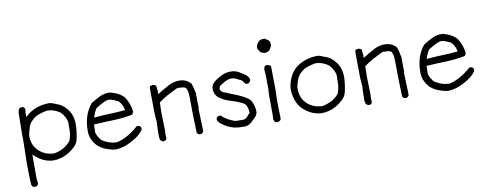

<svg xmlns="http://www.w3.org/2000/svg" viewBox="-69 -1040 4002 1572"><g transform="rotate(-10 1932.0 -254.0)"><path d="M320 -62Q407 -78 457 -141Q472 -179 473.5 -215.5Q475 -252 475 -294Q465 -343 427 -381Q375 -417 320 -417Q286 -411 252 -399.5Q218 -388 191 -361Q166 -338 157 -307Q141 -257 140 -237Q140 -156 197 -106Q249 -62 320 -62ZM123 180H108Q95 179 87 159Q83 120 82 -5L86 -225L85 -253Q86 -257 87 -389L88 -439Q88 -457 101 -475Q109 -481 127 -481Q140 -477 146 -462V-445Q143 -431 143 -426Q144 -420 144 -394Q224 -474 349 -474Q364 -474 423 -449Q456 -435 481 -406Q532 -352 532 -268Q532 -214 519 -150Q510 -101 466 -69Q390 -6 299 -6Q211 -10 139 -84V113L144 159Q136 178 123 180Z M698 -294Q760 -300 824 -302Q888 -304 950 -310Q942 -358 911 -389Q858 -417 831 -417Q802 -417 723 -367Q705 -342 690 -294ZM818 -6Q792 -6 736 -27Q702 -40 673 -66Q619 -122 619 -193Q619 -331 692 -415Q729 -438 768 -457Q802 -474 851 -474Q934 -453 970 -408Q1006 -351 1013 -284L1000 -263Q923 -248 841.5 -245.5Q760 -243 679 -238L677 -170Q690 -130 717 -101Q779 -62 839 -62Q931 -83 1021 -164H1036Q1052 -159 1056 -145V-129Q1030 -92 992 -68Q895 -6 818 -6Z M1224 -4H1209L1190 -19Q1185 -34 1185 -51Q1185 -111 1188 -170L1183 -238L1181 -434Q1181 -455 1183 -463Q1185 -471 1212 -474L1235 -464Q1237 -450 1237.5 -440.5Q1238 -431 1239.5 -425.5Q1241 -420 1241 -411L1239 -391Q1290 -423 1341 -450Q1382 -471 1428 -471Q1486 -471 1523 -429Q1537 -394 1542 -357L1545 -353Q1545 -255 1547 -224Q1544 -217 1544 -210L1550 -28Q1543 -13 1530 -9H1514Q1499 -15 1495 -28Q1489 -170 1489 -312L1488 -338Q1488 -371 1474 -400Q1459 -411 1440 -412Q1421 -413 1401 -413L1318 -372Q1278 -350 1241 -322L1239 -238L1243 -85L1241 -56L1243 -23Q1239 -10 1224 -4Z M1888 -7 1876 -8H1861Q1766 -8 1687 -79Q1675 -93 1675 -105Q1675 -114 1684 -123Q1689 -129 1695 -130H1714Q1744 -95 1818 -67Q1828 -66 1836.5 -65Q1845 -64 1893 -64Q1912 -69 1925.5 -84Q1939 -99 1950 -112Q1950 -129 1946 -144Q1943 -152 1941 -162Q1937 -180 1917 -194Q1869 -219 1813.5 -235Q1758 -251 1714 -286Q1697 -305 1691.5 -321.5Q1686 -338 1686 -362Q1688 -378 1695 -391Q1711 -419 1779 -453Q1812 -471 1855 -471Q1891 -471 1921 -454.5Q1951 -438 1980 -416Q2001 -393 2001 -377Q2001 -360 1980 -349H1965Q1953 -353 1949 -364Q1943 -374 1935 -382Q1912 -393 1892 -403.5Q1872 -414 1848 -414Q1813 -414 1748 -368L1742 -347Q1745 -334 1748 -330.5Q1751 -327 1760 -318Q1815 -295 1871.5 -273Q1928 -251 1973 -217Q2007 -172 2007 -105Q2001 -81 1983 -63.5Q1965 -46 1948 -30Q1922 -7 1888 -7Z M2152 -572 2124 -585Q2117 -595 2110 -605Q2103 -615 2103 -626Q2104 -642 2111 -654.5Q2118 -667 2129 -676.5Q2140 -686 2151.5 -687Q2163 -688 2176 -688Q2188 -679 2199.5 -673Q2211 -667 2217 -653L2219 -622L2201 -590Q2183 -572 2152 -572ZM2157 3Q2145 3 2139 -4L2131 -24L2133 -54Q2133 -168 2132 -229L2135 -278Q2135 -402 2130 -444L2139 -467L2152 -472Q2171 -471 2187 -460Q2190 -455 2190 -419Q2190 -330 2192 -278L2189 -170Q2190 -62 2192 -52V-18Q2191 -11 2185 -5.5Q2179 0 2172 1.5Q2165 3 2157 3Z M2551 -62Q2583 -68 2611 -82L2630 -90Q2670 -116 2688 -141Q2702 -179 2704 -215.5Q2706 -252 2706 -294Q2694 -344 2657 -381Q2605 -417 2551 -417Q2516 -411 2482 -399.5Q2448 -388 2421 -361Q2397 -338 2387 -307Q2371 -259 2371 -237Q2371 -155 2427 -106Q2479 -62 2551 -62ZM2530 -6Q2437 -10 2365 -88Q2315 -152 2315 -253Q2330 -359 2397 -415Q2475 -474 2579 -474Q2594 -474 2653 -449Q2686 -435 2711 -406Q2763 -352 2763 -267Q2763 -219 2749 -150Q2740 -101 2696 -69Q2623 -6 2530 -6Z M2932 -4H2917L2898 -19Q2893 -34 2893 -51Q2893 -111 2896 -170L2891 -238L2889 -434Q2889 -455 2891 -463Q2893 -471 2920 -474L2943 -464Q2945 -450 2945.5 -440.5Q2946 -431 2947.5 -425.5Q2949 -420 2949 -411L2947 -391Q2998 -423 3049 -450Q3090 -471 3136 -471Q3194 -471 3231 -429Q3245 -394 3250 -357L3253 -353Q3253 -255 3255 -224Q3252 -217 3252 -210L3258 -28Q3251 -13 3238 -9H3222Q3207 -15 3203 -28Q3197 -170 3197 -312L3196 -338Q3196 -371 3182 -400Q3167 -411 3148 -412Q3129 -413 3109 -413L3026 -372Q2986 -350 2949 -322L2947 -238L2951 -85L2949 -56L2951 -23Q2947 -10 2932 -4Z M3463 -294Q3525 -300 3589 -302Q3653 -304 3715 -310Q3707 -358 3676 -389Q3623 -417 3596 -417Q3567 -417 3488 -367Q3470 -342 3455 -294ZM3583 -6Q3557 -6 3501 -27Q3467 -40 3438 -66Q3384 -122 3384 -193Q3384 -331 3457 -415Q3494 -438 3533 -457Q3567 -474 3616 -474Q3699 -453 3735 -408Q3771 -351 3778 -284L3765 -263Q3688 -248 3606.5 -245.5Q3525 -243 3444 -238L3442 -170Q3455 -130 3482 -101Q3544 -62 3604 -62Q3696 -83 3786 -164H3801Q3817 -159 3821 -145V-129Q3795 -92 3757 -68Q3660 -6 3583 -6Z"/></g></svg>

Font: Yozai
Style: Regular
Weight: 400
Designer: LXGW / Y.OzVox
Foundry: LXGW / Y.OzVox
Version: Version 0.861;October 22, 2024